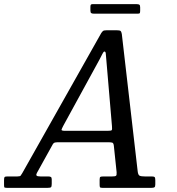

<svg xmlns="http://www.w3.org/2000/svg" viewBox="-82 -906 855 926"><path d="M-62.5 -17V-36Q-62.5 -47 -60.5 -51Q-58.5 -55 -47.5 -55H1.5Q15.5 -55 18 -59.5Q20.5 -64 26 -72L406 -746Q410.5 -753 414.8 -756.5Q419 -760 431.5 -760H481.5Q495 -760 499.2 -756.8Q503.5 -753.5 505.5 -742L582 -80Q584 -62 591.5 -58.5Q599 -55 617 -55H650Q660.5 -55 663.8 -51.8Q667 -48.5 667 -37V-17Q667 -6 663.2 -3Q659.5 0 648 0H411.5Q401.5 0 400 -3.5Q398.5 -7 398.5 -16.5V-39Q398.5 -51 402.2 -53Q406 -55 418 -55H458.5Q473 -55 477.2 -58Q481.5 -61 480.5 -75L467 -203.5Q465.5 -216.5 459 -218.2Q452.5 -220 438 -220H203.5Q191 -220 184 -218.8Q177 -217.5 172.5 -210L96 -72Q91.5 -64 94.2 -59.5Q97 -55 113 -55H150.5Q159 -55 163.2 -52.5Q167.5 -50 167.5 -41V-19Q167.5 -6.5 164 -3.2Q160.5 0 147.5 0H-48.5Q-60 0 -61.2 -3Q-62.5 -6 -62.5 -17ZM398 -619 223 -299Q216.5 -286.5 214.8 -280.8Q213 -275 233 -275H435.5Q454.5 -275 457 -278.5Q459.5 -282 458 -298L430.5 -621Q429 -640.5 428 -649Q427 -657.5 421.5 -657.5Q417.5 -657.5 411.8 -646Q406 -634.5 398 -619ZM354 -856V-872.5Q354 -879.5 355.8 -882.8Q357.5 -886 364 -886H577Q586.5 -886 590.2 -883.2Q594 -880.5 594 -870.5V-855Q594 -847 592.5 -843.5Q591 -840 583 -840H371.5Q362 -840 358 -842.8Q354 -845.5 354 -856Z"/></svg>

Font: Besley* Narrow
Style: Italic
Weight: 400
Width: 4
Italic angle: -13°
Designer: Owen Earl
Foundry: indestructible type*
Version: Version 3.000; ttfautohint (v1.8.3)